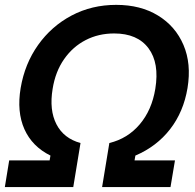

<svg xmlns="http://www.w3.org/2000/svg" viewBox="-25 -757 790 777"><path d="M-5.4 0 12.2 -107.9H175.8L179.2 -127.4Q105 -164.1 73.7 -234.4Q42.5 -304.7 58.6 -400.9Q75.2 -499 129.2 -575Q183.1 -650.9 264.6 -694.1Q346.2 -737.3 445.3 -737.3Q543.9 -737.3 614.5 -694.1Q685.1 -650.9 717.5 -575Q750 -499 733.9 -400.9Q717.8 -304.2 663.3 -234.1Q608.9 -164.1 522.9 -127.4L519.5 -107.9H683.1L665 0H388.2L417.5 -178.2Q491.7 -196.3 540.5 -253.9Q589.4 -311.5 603.5 -397.5Q620.6 -502 575.9 -561.8Q531.2 -621.6 437 -621.6Q373.5 -621.6 321.5 -594.7Q269.5 -567.9 234.4 -517.6Q199.2 -467.3 188 -397.5Q173.8 -311.5 203.4 -254.2Q232.9 -196.8 300.8 -178.2L271.5 0Z"/></svg>

Font: Inter Display SemiBold
Style: Italic
Weight: 600
Italic angle: -9.39999°
Designer: Rasmus Andersson
Foundry: rsms
Version: Version 4.000;git-a52131595